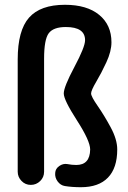

<svg xmlns="http://www.w3.org/2000/svg" viewBox="-20 -780 540 810"><path d="M54.7 -55.7V-529.3Q54.7 -651.4 102.5 -705.6Q150.4 -759.8 253.9 -759.8Q346.7 -759.8 398.4 -717.3Q450.2 -674.8 450.2 -601.6Q450.2 -563.5 428.7 -517.1Q407.2 -470.7 385.7 -434.6Q364.3 -398.4 364.3 -385.7Q364.3 -373 392.1 -333Q419.9 -293 447.3 -242.2Q474.6 -191.4 474.6 -149.4Q474.6 -71.3 435.5 -30.8Q396.5 9.8 321.3 9.8Q284.2 9.8 253.9 4.9Q235.4 2 223.1 -14.6Q210.9 -31.2 212.9 -50.8Q213.9 -68.4 230 -79.6Q246.1 -90.8 263.7 -87.9Q283.2 -84 301.8 -84Q359.4 -84 360.4 -149.4Q360.4 -185.5 304.7 -272Q249 -358.4 249 -385.7Q249 -413.1 293.9 -497.6Q338.9 -582 338.9 -610.4Q338.9 -666 257.8 -666Q205.1 -666 185.5 -639.6Q166 -613.3 166 -532.2V-55.7Q166 -32.2 149.4 -16.1Q132.8 0 109.9 0Q86.9 0 70.8 -16.6Q54.7 -33.2 54.7 -55.7Z"/></svg>

Font: Rounded Mgen+ 1m medium
Style: Regular
Weight: 500
Designer: [Source Han Sans]
Ryoko NISHIZUKA  (kana & ideographs); Paul D. Hunt (Latin, Greek & Cyrillic); Wenlong ZHANG  (bopomofo
Version: Version 1.059.20150602